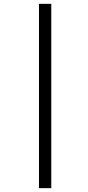

<svg xmlns="http://www.w3.org/2000/svg" viewBox="-20 -889 457 1000"><path d="M183 91V-869H247V91Z"/></svg>

Font: Merriweather Sans Light
Style: Italic
Weight: 300
Italic angle: -7.5°
Designer: Eben Sorkin
Foundry: Eben Sorkin
Version: Version 2.001; ttfautohint (v1.8.3)